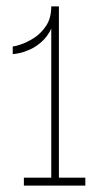

<svg xmlns="http://www.w3.org/2000/svg" viewBox="-20 -583 323 603"><path d="M248 -25V0H55V-25H141V-493Q129 -468 111 -452Q93 -436 74 -427.5Q55 -419 40 -416Q25 -413 20 -413V-437Q25 -437 44 -443Q63 -449 85.5 -463Q108 -477 124.5 -501.5Q141 -526 141 -563H165V-25Z"/></svg>

Font: Darker Grotesque Light
Style: Regular
Weight: 300
Designer: Gabriel Lam
Foundry: TypeRant
Version: Version 1.000;gftools[0.9.28]